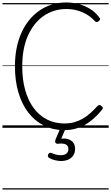

<svg xmlns="http://www.w3.org/2000/svg" viewBox="-20 -1035 900 1555"><path d="M501 19Q410 19 336 -18Q262 -55 209.5 -123Q157 -191 129 -286Q101 -381 101 -498Q101 -576 114.5 -644.5Q128 -713 154 -770.5Q180 -828 217 -873Q254 -918 300.5 -950Q347 -982 401.5 -998.5Q456 -1015 517 -1015Q567 -1015 615.5 -1002.5Q664 -990 707.5 -964Q751 -938 783 -895Q792 -886 790.5 -879.5Q789 -873 780 -864Q770 -856 762.5 -856Q755 -856 746 -866Q716 -899 679 -920Q642 -941 601 -951.5Q560 -962 517 -962Q465 -962 418.5 -947.5Q372 -933 332 -905Q292 -877 260.5 -837Q229 -797 206 -745.5Q183 -694 171.5 -631.5Q160 -569 160 -498Q160 -391 184 -305.5Q208 -220 253 -159.5Q298 -99 361 -67Q424 -35 501 -35Q544 -35 580.5 -45Q617 -55 649.5 -73.5Q682 -92 711 -118Q740 -144 768 -175Q777 -184 784.5 -184.5Q792 -185 802 -176Q812 -168 813 -161.5Q814 -155 806 -146Q761 -91 713 -54Q665 -17 612.5 1Q560 19 501 19ZM473 269Q456 269 429 263.5Q402 258 378 244Q369 238 368 230Q367 222 371 214Q376 205 382.5 203Q389 201 398 205Q413 211 431.5 216.5Q450 222 471 222Q502 222 518 209Q534 196 534 171Q534 147 514.5 135.5Q495 124 452 129Q444 130 439 128.5Q434 127 430 122Q426 115 426.5 109Q427 103 430 94L472 -4H515L468 108L451 94Q488 83 519.5 89Q551 95 569.5 115.5Q588 136 588 171Q588 201 574 223Q560 245 534.5 257Q509 269 473 269ZM0 490H860V500H0ZM0 -20H860V0H0ZM0 -505H860V-500H0ZM0 -1010H860V-1000H0Z"/></svg>

Font: Playwrite ES Guides
Style: Regular
Weight: 400
Designer: Veronika Burian, José Scaglione
Foundry: TypeTogether
Version: Version 1.003